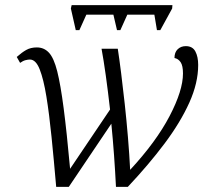

<svg xmlns="http://www.w3.org/2000/svg" viewBox="-20 -725 826 745"><path d="M274 -608 255 -692 258 -705H649L648 -692L602 -608H589L579 -668H474L447 -608H434L420 -668H315L288 -608ZM198 0Q189 -104 180 -193.5Q171 -283 160 -350.5Q149 -418 134 -456Q119 -494 96 -494Q89 -494 79 -491.5Q69 -489 58 -481L45 -504Q64 -521 81.5 -531Q99 -541 123 -541Q151 -541 170 -520.5Q189 -500 202 -448.5Q215 -397 227 -305Q239 -213 252 -70L407 -300Q399 -371 390.5 -432Q382 -493 374 -536H437Q443 -497 450 -441.5Q457 -386 464 -322Q471 -258 476.5 -192Q482 -126 485 -66Q586 -175 638 -274.5Q690 -374 690 -440Q690 -470 681 -483.5Q672 -497 657 -500Q657 -522 669.5 -534Q682 -546 701 -546Q727 -546 738 -525.5Q749 -505 749 -473Q749 -403 714.5 -326.5Q680 -250 618.5 -168Q557 -86 476 0H430Q427 -60 422.5 -122.5Q418 -185 412 -245L247 0Z"/></svg>

Font: Noto Serif Light
Style: Italic
Weight: 300
Italic angle: -12°
Designer: Monotype Design Team
Foundry: Monotype Imaging Inc.
Version: Version 2.013